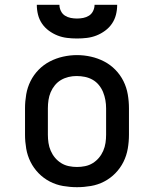

<svg xmlns="http://www.w3.org/2000/svg" viewBox="-20 -770 640 798"><path d="M300 8Q271 8 242 3Q213 -2 187 -15.5Q161 -29 140.5 -50Q120 -71 107 -97Q94 -123 89 -152Q84 -181 84 -210V-320Q84 -349 89 -378Q94 -407 107 -433Q120 -459 140.5 -480Q161 -501 187 -514.5Q213 -528 242 -534.5Q271 -541 300 -541Q329 -541 358 -534.5Q387 -528 413 -514.5Q439 -501 459.5 -480Q480 -459 493 -433Q506 -407 511 -378Q516 -349 516 -320V-210Q516 -181 511 -152Q506 -123 493 -97Q480 -71 459.5 -50Q439 -29 413 -15.5Q387 -2 358 3Q329 8 300 8ZM300 -76Q317 -76 334 -79.5Q351 -83 365.5 -92Q380 -101 391 -114Q402 -127 409 -143Q416 -159 418.5 -176Q421 -193 421 -210V-320Q421 -337 418 -354Q415 -371 408.5 -387Q402 -403 391 -416.5Q380 -430 365 -438.5Q350 -447 333 -450.5Q316 -454 298 -454Q281 -454 264.5 -450Q248 -446 233.5 -437.5Q219 -429 208 -415.5Q197 -402 190.5 -386.5Q184 -371 181.5 -354Q179 -337 179 -320V-210Q179 -193 181.5 -176Q184 -159 191 -143Q198 -127 209 -114Q220 -101 234.5 -92Q249 -83 266 -79.5Q283 -76 300 -76ZM300 -610Q279 -610 258.5 -612.5Q238 -615 219 -622.5Q200 -630 183 -642.5Q166 -655 154.5 -672Q143 -689 138 -709Q133 -729 133 -750H227Q227 -737 233 -724.5Q239 -712 250 -705Q261 -698 274 -695.5Q287 -693 300 -693Q313 -693 326 -695.5Q339 -698 350 -705Q361 -712 367 -724.5Q373 -737 373 -750H467Q467 -729 462 -709Q457 -689 445.5 -672Q434 -655 417 -642.5Q400 -630 381 -622.5Q362 -615 341.5 -612.5Q321 -610 300 -610Z"/></svg>

Font: Iosevka Curly Slab MdEx
Style: Regular
Weight: 500
Width: 7
Monospace: yes
Designer: Belleve Invis
Foundry: Belleve Invis
Version: Version 11.1.0; ttfautohint (v1.8.3)